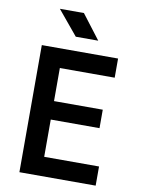

<svg xmlns="http://www.w3.org/2000/svg" viewBox="-101 -1018 802 1086"><g transform="rotate(10 300.0 -475.0)"><path d="M88 0V-730H526V-620H211V-430H491V-324H211V-110H526V0ZM269 -810 153 -950H291L398 -810Z"/></g></svg>

Font: NKDuy Mono
Style: Bold
Weight: 700
Monospace: yes
Designer: NKDuy
Foundry: NKDuy
Version: Version 2.251; ttfautohint (v1.8.4.7-5d5b)